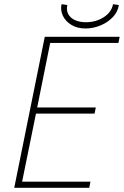

<svg xmlns="http://www.w3.org/2000/svg" viewBox="-20 -895 590 915"><path d="M47.9 0 193.4 -719.7H550.3L544.4 -690.4H219.2L157.2 -382.8H436.5L430.7 -353.5H151.4L85.4 -29.3H411.1L405.3 0ZM389.6 -759.3Q349.1 -758.8 320.6 -776.1Q292 -793.5 279.5 -820.3Q267.1 -847.2 273.4 -875L300.8 -871.1Q295.4 -846.2 305.4 -827.6Q315.4 -809.1 337.4 -799.1Q359.4 -789.1 388.7 -789.1Q438 -789.1 475.1 -813.5Q512.2 -837.9 518.6 -875L546.4 -871.1Q541.5 -838.4 517.8 -813.5Q494.1 -788.6 460 -774.2Q425.8 -759.8 389.6 -759.3Z"/></svg>

Font: Reddit Sans ExtraLight
Style: Italic
Weight: 250
Italic angle: -11.25°
Designer: Stephen Hutchings
Version: Version 1.013